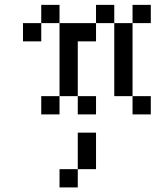

<svg xmlns="http://www.w3.org/2000/svg" viewBox="-20 -482 655 809"><path d="M153.8 -76.9H230.8V0H153.8ZM307.7 -76.9H384.6V0H307.7ZM230.8 -153.8H307.7V-76.9H230.8ZM230.8 -230.8H307.7V-153.8H230.8ZM230.8 -307.7H307.7V-230.8H230.8ZM230.8 -384.6H307.7V-307.7H230.8ZM153.8 -461.5H230.8V-384.6H153.8ZM76.9 -384.6H153.8V-307.7H76.9ZM307.7 -384.6H384.6V-307.7H307.7ZM384.6 -461.5H461.5V-384.6H384.6ZM461.5 -384.6H538.5V-307.7H461.5ZM461.5 -307.7H538.5V-230.8H461.5ZM461.5 -230.8H538.5V-153.8H461.5ZM461.5 -153.8H538.5V-76.9H461.5ZM538.5 -76.9H615.4V0H538.5ZM538.5 -461.5H615.4V-384.6H538.5ZM307.7 76.9H384.6V153.8H307.7ZM307.7 153.8H384.6V230.8H307.7ZM230.8 230.8H307.7V307.7H230.8Z"/></svg>

Font: Jacquarda Bastarda 9
Style: Regular
Weight: 400
Designer: Sarah Cadigan-Fried
Version: Version 1.000; ttfautohint (v1.8.4.7-5d5b)